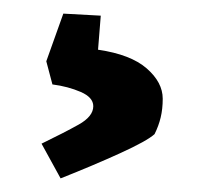

<svg xmlns="http://www.w3.org/2000/svg" viewBox="-20 -31 297 282"><path d="M69 231 41 180Q74 164 95.5 152Q117 140 117 125Q117 112 98.5 104Q80 96 57 93L48 59L73 -11L128 -8L124 42Q172 49 195.5 69.5Q219 90 219 114Q219 129 216 141.5Q213 154 207 166Q196 176 156.5 194Q117 212 69 231Z"/></svg>

Font: Grenze Gotisch
Style: Bold
Weight: 700
Designer: Renata Polastri
Foundry: Omnibus-Type
Version: Version 1.001